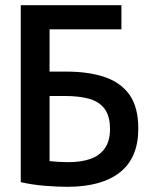

<svg xmlns="http://www.w3.org/2000/svg" viewBox="-20 -713 600 740"><path d="M239 7Q201 7 152 3Q103 -1 60 -11V-693H448V-600H171V-437H236Q323 -437 385 -415.5Q447 -394 480 -346.5Q513 -299 513 -217Q513 -105 442.5 -49Q372 7 239 7ZM245 -88Q291 -88 327 -100Q363 -112 383.5 -140.5Q404 -169 404 -216Q404 -265 383.5 -293Q363 -321 324.5 -332Q286 -343 231 -343H171V-92Q192 -90 209 -89Q226 -88 245 -88Z"/></svg>

Font: Ubuntu Sans Mono Medium
Style: Regular
Weight: 500
Monospace: yes
Designer: Dalton Maag Ltd
Foundry: Dalton Maag Ltd
Version: Version 1.006